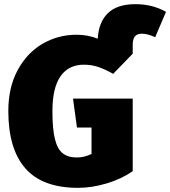

<svg xmlns="http://www.w3.org/2000/svg" viewBox="-20 -883 818 923"><path d="M778 -826 726 -704Q690 -721 662 -721Q639 -721 628.5 -708Q618 -695 618 -667V-625L524 -528Q485 -550 452.5 -561Q420 -572 383 -572Q310 -572 271 -516.5Q232 -461 232 -348Q232 -263 244 -214.5Q256 -166 281.5 -146Q307 -126 349 -126Q386 -126 420 -143V-270H350L331 -409H618V-60Q563 -22 492 -1Q421 20 355 20Q184 20 102 -73.5Q20 -167 20 -349Q20 -463 65 -546Q110 -629 184.5 -672.5Q259 -716 348 -716Q402 -716 450 -697Q454 -776 498.5 -819.5Q543 -863 631 -863Q713 -863 778 -826Z"/></svg>

Font: Fira Sans Black
Style: Regular
Weight: 900
Designer: Carrois Corporate & Edenspiekermann AG
Foundry: Carrois Corporate GbR & Edenspiekermann AG
Version: Version 4.203